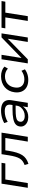

<svg xmlns="http://www.w3.org/2000/svg" viewBox="1496 -2034 551 3582"><g transform="rotate(-90 1771.0 -243.5)"><path d="M58 0 135 -490H524L513 -419H213L146 0Z M504 12 483 -59Q525 -75 555 -97Q585 -119 605 -153Q625 -187 639 -236Q653 -285 664 -355L685 -490H1087L1009 0H920L987 -419H757L747 -352Q733 -269 714 -207.5Q695 -146 667.5 -103.5Q640 -61 600 -33Q560 -5 504 12Z M1377 9Q1321 9 1279.5 -12Q1238 -33 1217 -68Q1196 -103 1202 -148Q1208 -196 1241.5 -226Q1275 -256 1343.5 -270.5Q1412 -285 1521 -285H1617L1608 -227H1518Q1435 -227 1386.5 -219.5Q1338 -212 1316 -194Q1294 -176 1290 -145Q1285 -104 1315 -80.5Q1345 -57 1399 -57Q1445 -57 1486 -75.5Q1527 -94 1555 -127Q1583 -160 1589 -202L1607 -314Q1616 -373 1586 -401.5Q1556 -430 1486 -430Q1435 -430 1385.5 -416.5Q1336 -403 1288 -375L1265 -439Q1297 -458 1335.5 -471.5Q1374 -485 1415.5 -492Q1457 -499 1497 -499Q1570 -499 1616.5 -477.5Q1663 -456 1682.5 -412Q1702 -368 1691 -302L1643 0H1562L1579 -111H1587Q1568 -75 1536.5 -47.5Q1505 -20 1465 -5.5Q1425 9 1377 9Z M2072 9Q1989 9 1934 -23Q1879 -55 1854.5 -113Q1830 -171 1840 -247Q1847 -303 1871 -349.5Q1895 -396 1934 -429.5Q1973 -463 2025 -481Q2077 -499 2139 -499Q2195 -499 2242.5 -482Q2290 -465 2319 -435L2282 -371Q2254 -398 2216.5 -412Q2179 -426 2138 -426Q2093 -426 2057 -412.5Q2021 -399 1994 -374Q1967 -349 1950.5 -314.5Q1934 -280 1929 -238Q1918 -157 1958.5 -110.5Q1999 -64 2083 -64Q2124 -64 2165 -78Q2206 -92 2241 -118L2268 -54Q2243 -35 2211.5 -20.5Q2180 -6 2144.5 1.5Q2109 9 2072 9Z M2379 0 2456 -490H2539L2476 -95H2457L2864 -490H2939L2862 0H2779L2842 -396H2861L2455 0Z M3171 0 3237 -419H3033L3044 -490H3542L3530 -419H3326L3260 0Z"/></g></svg>

Font: Nunito Sans 10pt SemiExpanded
Style: Italic
Weight: 400
Width: 6
Italic angle: -9°
Designer: Vernon Adams
Foundry: Vernon Adams
Version: Version 3.101;gftools[0.9.27]